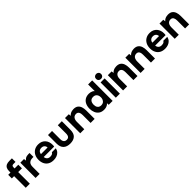

<svg xmlns="http://www.w3.org/2000/svg" viewBox="553 -2718 4692 4692"><g transform="rotate(-45 2899.0 -372.0)"><path d="M99 0V-402H20V-527H99V-575Q99 -635 118.5 -673.5Q138 -712 178.5 -730Q219 -748 282 -748H369V-624H300Q277 -624 263.5 -617Q250 -610 245 -595.5Q240 -581 240 -560V-527H369V-402H240V0Z M439 0V-527H565L574 -464Q594 -494 619 -509.5Q644 -525 671 -530.5Q698 -536 726 -536Q739 -536 750 -535.5Q761 -535 766 -535V-400H733Q686 -400 651 -384Q616 -368 597.5 -334Q579 -300 579 -247V0Z M1063 7Q980 7 922 -26Q864 -59 833 -119.5Q802 -180 802 -261Q802 -343 834 -404.5Q866 -466 924.5 -501Q983 -536 1063 -536Q1123 -536 1168.5 -516Q1214 -496 1245.5 -460Q1277 -424 1292.5 -376.5Q1308 -329 1307 -274Q1307 -260 1306 -247Q1305 -234 1302 -221H941Q944 -191 958 -166Q972 -141 997.5 -126.5Q1023 -112 1061 -112Q1086 -112 1107 -117.5Q1128 -123 1143 -135Q1158 -147 1164 -163H1302Q1289 -104 1253.5 -66Q1218 -28 1168 -10.5Q1118 7 1063 7ZM944 -319H1173Q1172 -346 1159.5 -369.5Q1147 -393 1122.5 -407.5Q1098 -422 1060 -422Q1022 -422 996.5 -407Q971 -392 958.5 -368.5Q946 -345 944 -319Z M1636 7Q1520 7 1457.5 -52.5Q1395 -112 1395 -232V-527H1535V-242Q1535 -206 1545.5 -178.5Q1556 -151 1578.5 -135Q1601 -119 1637 -119Q1676 -119 1697 -136Q1718 -153 1726 -181.5Q1734 -210 1734 -242V-527H1873V-232Q1873 -107 1810.5 -50Q1748 7 1636 7Z M1982 0V-527H2113L2120 -466Q2142 -493 2170.5 -508.5Q2199 -524 2228.5 -530Q2258 -536 2282 -536Q2358 -536 2400.5 -503Q2443 -470 2461.5 -414.5Q2480 -359 2480 -291V0H2340V-273Q2340 -297 2336 -321Q2332 -345 2321.5 -365Q2311 -385 2292 -397Q2273 -409 2242 -409Q2202 -409 2175 -389Q2148 -369 2135 -335Q2122 -301 2122 -260V0Z M2804 7Q2724 7 2671.5 -29.5Q2619 -66 2593 -127.5Q2567 -189 2567 -264Q2567 -343 2595 -404.5Q2623 -466 2678 -501Q2733 -536 2815 -536Q2843 -536 2870.5 -529.5Q2898 -523 2921.5 -510.5Q2945 -498 2962 -478V-708H3102V0H2966L2964 -59Q2946 -36 2920.5 -21.5Q2895 -7 2866 0Q2837 7 2804 7ZM2832 -119Q2877 -119 2905.5 -140Q2934 -161 2948 -194Q2962 -227 2962 -265Q2962 -304 2948.5 -336.5Q2935 -369 2906.5 -388.5Q2878 -408 2832 -408Q2786 -408 2758 -387Q2730 -366 2718.5 -332.5Q2707 -299 2707 -261Q2707 -233 2713.5 -207.5Q2720 -182 2735 -162Q2750 -142 2774 -130.5Q2798 -119 2832 -119Z M3212 0V-527H3352V0ZM3282 -580Q3243 -580 3219 -603.5Q3195 -627 3195 -664Q3195 -703 3220 -727Q3245 -751 3283 -751Q3318 -751 3343.5 -727.5Q3369 -704 3369 -665Q3369 -627 3344.5 -603.5Q3320 -580 3282 -580Z M3463 0V-527H3594L3601 -466Q3623 -493 3651.5 -508.5Q3680 -524 3709.5 -530Q3739 -536 3763 -536Q3839 -536 3881.5 -503Q3924 -470 3942.5 -414.5Q3961 -359 3961 -291V0H3821V-273Q3821 -297 3817 -321Q3813 -345 3802.5 -365Q3792 -385 3773 -397Q3754 -409 3723 -409Q3683 -409 3656 -389Q3629 -369 3616 -335Q3603 -301 3603 -260V0Z M4068 0V-527H4199L4206 -466Q4228 -493 4256.5 -508.5Q4285 -524 4314.5 -530Q4344 -536 4368 -536Q4444 -536 4486.5 -503Q4529 -470 4547.5 -414.5Q4566 -359 4566 -291V0H4426V-273Q4426 -297 4422 -321Q4418 -345 4407.5 -365Q4397 -385 4378 -397Q4359 -409 4328 -409Q4288 -409 4261 -389Q4234 -369 4221 -335Q4208 -301 4208 -260V0Z M4914 7Q4831 7 4773 -26Q4715 -59 4684 -119.5Q4653 -180 4653 -261Q4653 -343 4685 -404.5Q4717 -466 4775.5 -501Q4834 -536 4914 -536Q4974 -536 5019.5 -516Q5065 -496 5096.5 -460Q5128 -424 5143.5 -376.5Q5159 -329 5158 -274Q5158 -260 5157 -247Q5156 -234 5153 -221H4792Q4795 -191 4809 -166Q4823 -141 4848.5 -126.5Q4874 -112 4912 -112Q4937 -112 4958 -117.5Q4979 -123 4994 -135Q5009 -147 5015 -163H5153Q5140 -104 5104.5 -66Q5069 -28 5019 -10.5Q4969 7 4914 7ZM4795 -319H5024Q5023 -346 5010.5 -369.5Q4998 -393 4973.5 -407.5Q4949 -422 4911 -422Q4873 -422 4847.5 -407Q4822 -392 4809.5 -368.5Q4797 -345 4795 -319Z M5248 0V-527H5379L5386 -466Q5408 -493 5436.5 -508.5Q5465 -524 5494.5 -530Q5524 -536 5548 -536Q5624 -536 5666.5 -503Q5709 -470 5727.5 -414.5Q5746 -359 5746 -291V0H5606V-273Q5606 -297 5602 -321Q5598 -345 5587.5 -365Q5577 -385 5558 -397Q5539 -409 5508 -409Q5468 -409 5441 -389Q5414 -369 5401 -335Q5388 -301 5388 -260V0Z"/></g></svg>

Font: Onest
Style: Bold
Weight: 700
Designer: Dmitri Voloshin, Andrey Kudryavtsev
Foundry: Dmitri Voloshin, Andrey Kudryavtsev
Version: Version 1.000;gftools[0.9.33]